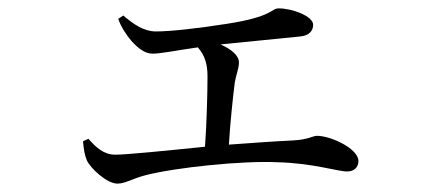

<svg xmlns="http://www.w3.org/2000/svg" viewBox="-20 -478 1040 458"><path d="M178 -141C180 -120 182 -108 187 -96C195 -77 235 -40 260 -40C279 -40 296 -52 327 -60C401 -79 560 -95 641 -91C726 -89 785 -69 808 -69C825 -69 835 -79 835 -94C835 -123 770 -154 736 -154C726 -154 716 -145 679 -143C635 -141 581 -137 526 -133C529 -185 536 -249 540 -281C543 -299 550 -315 550 -329C550 -346 531 -361 506 -372L696 -391C718 -393 727 -405 727 -419C727 -439 678 -458 645 -458C626 -458 632 -438 520 -421C450 -410 386 -403 352 -403C323 -403 299 -420 274 -441L262 -433C269 -413 282 -394 293 -381C308 -364 325 -350 344 -350C364 -350 402 -358 452 -365C468 -346 475 -327 475 -295C475 -259 473 -181 469 -128C371 -118 281 -109 255 -109C228 -109 209 -126 191 -147Z"/></svg>

Font: Harano Aji Mincho TW
Style: Regular
Weight: 400
Foundry: Masamichi Hosoda
Version: HaranoAjiMinchoTW-Regular version 20230610;ttx 4.39.4